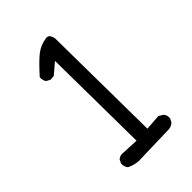

<svg xmlns="http://www.w3.org/2000/svg" viewBox="-218 -837 937 937"><g transform="rotate(-45 250.0 -368.5)"><path d="M174 4Q143 2 115 -12Q102 -27 104 -49L113 -68Q129 -82 152 -78L236 -74L230 -631L174 -583L150 -581L131 -591Q119 -604 121 -627Q170 -682 202 -708Q234 -734 276 -740Q301 -745 308 -709L315 -78L396 -84L419 -70Q431 -57 429 -35L419 -16Q405 -4 388 -2Z"/></g></svg>

Font: Kosefont JP
Style: Regular
Weight: 400
Designer: Nozomi Seto 瀬戸のぞみ
Version: Version 3.00;June 19, 2020